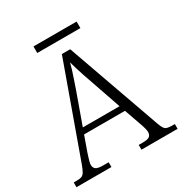

<svg xmlns="http://www.w3.org/2000/svg" viewBox="-193 -976 1061 1118"><g transform="rotate(-30 338.0 -417.5)"><path d="M-2 0V-32H19Q40 -32 51.5 -36.5Q63 -41 71.5 -55Q80 -69 90 -96L312 -714H368L592 -83Q600 -61 607.5 -50Q615 -39 627.5 -35.5Q640 -32 661 -32H678V0H435V-32H463Q496 -32 508 -41.5Q520 -51 520 -71Q520 -79 517 -91.5Q514 -104 510 -116Q506 -128 503 -136L465 -244H190L153 -140Q150 -131 146 -118Q142 -105 138.5 -92.5Q135 -80 135 -71Q135 -51 148 -41.5Q161 -32 196 -32H233V0ZM204 -283H451L382 -483Q372 -511 362 -540.5Q352 -570 343.5 -598Q335 -626 329 -648Q324 -628 316 -602Q308 -576 298 -547.5Q288 -519 279 -492ZM191 -791V-835H481V-791Z"/></g></svg>

Font: Noto Serif Armenian Light
Style: Regular
Weight: 300
Version: Version 2.007